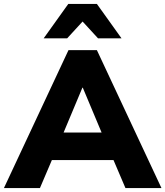

<svg xmlns="http://www.w3.org/2000/svg" viewBox="-41 -961 845 981"><path d="M-21 0 309 -705H454L784 0H600L539 -143H224L163 0ZM380 -513 284 -284H478L382 -513ZM182 -765 308 -941H454L580 -765H460L381 -851L302 -765Z"/></svg>

Font: Nunito Sans Black
Style: Regular
Weight: 900
Designer: Vernon Adams
Foundry: Vernon Adams
Version: Version 3.006; ttfautohint (v1.8.3)